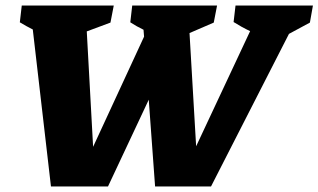

<svg xmlns="http://www.w3.org/2000/svg" viewBox="-20 -677 1156 697"><path d="M165 0 99 -570Q75 -582 52 -596L59 -657H393L381 -595L295 -563L318 -144L503 -544L501 -569Q476 -581 453 -596L460 -657H768L756 -595L668 -557L692 -146L888 -564Q858 -578 828 -597L835 -657H1116L1105 -595L1029 -554L746 0H543L520 -315L372 0Z"/></svg>

Font: Piazzolla SC ExtraBold
Style: Italic
Weight: 800
Italic angle: -11.3°
Designer: Juan Pablo del Peral
Foundry: Huerta Tipografica
Version: Version 1.330